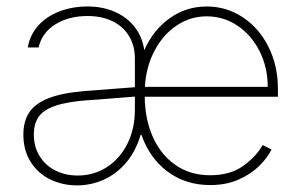

<svg xmlns="http://www.w3.org/2000/svg" viewBox="-20 -558 924 590"><path d="M414.6 -143.6H412.1Q396.5 -91.3 366.2 -56.6Q335.9 -22 297.1 -5.1Q258.3 11.7 216.8 11.7Q171.9 11.7 134 -6.8Q96.2 -25.4 74 -60.8Q51.8 -96.2 51.8 -144.5Q51.8 -185.5 70.1 -212.9Q88.4 -240.2 129.6 -256.3Q170.9 -272.5 240.2 -278.3Q280.8 -281.7 394.5 -290V-377.9Q394.5 -417 376.7 -446.8Q358.9 -476.6 325.9 -492.7Q293 -508.8 249 -508.8Q191.4 -508.8 150.1 -483.2Q108.9 -457.5 98.6 -412.1H65.4Q71.8 -450.7 97.4 -479.2Q123 -507.8 162.6 -522.9Q202.1 -538.1 249 -538.1Q295.4 -538.1 332.8 -521.7Q370.1 -505.4 393.8 -475.1Q417.5 -444.8 423.3 -403.8Q451.2 -466.3 501.7 -502.2Q552.2 -538.1 615.2 -538.1Q675.8 -538.1 725.8 -505.1Q775.9 -472.2 804.9 -414.3Q834 -356.4 834 -285.2V-260.7H424.8Q425.3 -192.4 449.5 -137.7Q473.6 -83 518.8 -51.3Q564 -19.5 626 -19.5Q687.5 -19.5 727.3 -48.1Q767.1 -76.7 787.1 -112.3L814.5 -98.6Q801.3 -72.3 776.1 -47.6Q751 -22.9 712.9 -6.1Q674.8 10.7 626 10.7Q550.3 10.7 494.9 -30.8Q439.5 -72.3 414.6 -143.6ZM218.8 -18.6Q268.1 -18.6 308.3 -44.4Q348.6 -70.3 371.6 -116.5Q394.5 -162.6 394.5 -220.7V-261.2L351.6 -257.8Q264.2 -250.5 249 -250Q185.5 -245.1 149.9 -232.9Q114.3 -220.7 99.1 -199.5Q84 -178.2 84 -144.5Q84 -106.9 101.6 -78.4Q119.1 -49.8 149.9 -34.2Q180.7 -18.6 218.8 -18.6ZM802.7 -291Q802.7 -350.6 777.8 -400.4Q752.9 -450.2 710 -479Q667 -507.8 615.2 -507.8Q564.9 -507.8 522.7 -479.5Q480.5 -451.2 454.6 -401.6Q428.7 -352.1 425.3 -291Z"/></svg>

Font: Pretendard Thin
Style: Regular
Weight: 100
Designer: Base glyphs from Inter by Rasmus Andersson; Hangeul glyphs from Noto Sans CJK(Source Han Sans) by Jang Soo-young and Kan
Foundry: Kil Hyung-jin
Version: Version 1.309